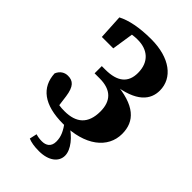

<svg xmlns="http://www.w3.org/2000/svg" viewBox="-265 -771 1090 1090"><g transform="rotate(45 280.5 -225.5)"><path d="M259.4 18.6C434.4 18.6 537.2 -64.6 537.2 -178.4C537.2 -277.6 474.6 -343.9 300.5 -355.9V-343.4C467.8 -363.3 514.6 -432 514.6 -503.9C514.6 -604 424.1 -675.6 273.5 -675.6C179.1 -675.6 107.1 -660.5 58 -634.8L66.2 -486.1H157.9L182.3 -645.7L134.8 -631.4V-603.1C165.8 -616.2 192.1 -619.1 222 -619.1C299.5 -619.1 356 -575.7 356 -486.5C356 -408.1 307.9 -368.8 211.4 -368.8H183.1V-310.9H224.2C315.6 -310.9 359.9 -265 359.9 -180.9C359.9 -82.5 307.9 -37.9 214.2 -37.9C181.7 -37.9 156.2 -40.9 122.4 -55.6L173.4 -9.8L160.8 -104.7C151.1 -173.7 127.1 -194.6 86.3 -194.6C60.7 -194.6 35.8 -181.4 22.8 -150C28.1 -43.2 105.1 18.6 259.4 18.6ZM184.9 211C206.5 220.1 234 225.1 271.4 225.1C350.8 225.1 395.4 187.2 395.4 138.4C395.4 89.6 347.6 33.6 291.9 0H255.1C290.5 48.9 303.7 77.7 303.7 116.9C303.7 157.9 277.1 173.9 244.4 173.9C226.2 173.9 211.5 171.5 194.8 166.6L184.9 211Z"/></g></svg>

Font: Source Serif Variable
Style: Regular
Weight: 389
Designer: Frank Grießhammer
Foundry: Adobe Systems Incorporated
Version: Version 3.001;hotconv 1.0.111;makeotfexe 2.5.65597